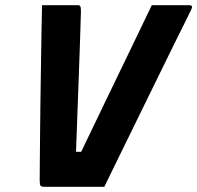

<svg xmlns="http://www.w3.org/2000/svg" viewBox="-20 -720 760 740"><path d="M281 -700Q287 -700 289.5 -695.5Q292 -691 292 -678Q289 -569 284 -436.5Q279 -304 273 -135H293Q345 -244 390 -337Q435 -430 477.5 -518Q520 -606 565 -700H709Q726 -700 717 -683Q715 -678 697 -642Q679 -606 650.5 -548.5Q622 -491 587.5 -420Q553 -349 516 -274Q479 -199 444.5 -128Q410 -57 382 0H152Q140 0 136.5 -4Q133 -8 133 -24Q133 -51 133.5 -99Q134 -147 134.5 -209Q135 -271 136 -339Q137 -407 138 -474Q139 -541 140 -600Q141 -626 141 -650.5Q141 -675 142 -700Z"/></svg>

Font: Recursive Sn Lnr St XBd
Style: Italic
Weight: 800
Italic angle: -15°
Version: Version 1.079;hotconv 1.0.112;makeotfexe 2.5.65598; ttfautoh